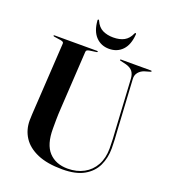

<svg xmlns="http://www.w3.org/2000/svg" viewBox="-157 -985 978 1109"><g transform="rotate(20 332.0 -430.0)"><path d="M566.5 -302.5 548.5 -617Q546.5 -643.5 534 -659.8Q521.5 -676 493.5 -684L457.5 -692.5Q454.5 -693.5 453.5 -694.2Q452.5 -695 452.5 -696.5Q452.5 -698 453.5 -699Q454.5 -700 457 -700H642Q644.5 -700 645.5 -699Q646.5 -698 646.5 -696.5Q646.5 -695 645 -694Q643.5 -693 640.5 -692L609.5 -683Q586 -676 571.8 -658.8Q557.5 -641.5 559.5 -617.5L577.5 -307.5Q579.5 -280.5 581 -254Q582.5 -227.5 582.5 -200Q582.5 -141 560 -93Q537.5 -45 487.2 -16.5Q437 12 354.5 12Q261.5 12 201 -14.2Q140.5 -40.5 111 -86Q81.5 -131.5 81.5 -189.5Q81.5 -204 82.8 -227Q84 -250 85.5 -273.2Q87 -296.5 88 -313L109.5 -672Q110 -678.5 105 -681.5Q100 -684.5 90 -686.5L49.5 -692.5Q43.5 -694 43.5 -696.5Q43.5 -698 44.8 -699Q46 -700 48.5 -700H310.5Q313 -700 314.2 -699Q315.5 -698 315.5 -696.5Q315.5 -695 314.2 -694.2Q313 -693.5 309.5 -692.5L267.5 -686.5Q257.5 -684.5 253 -681.5Q248.5 -678.5 248 -671L227 -316.5Q224.5 -278 224.2 -246Q224 -214 224 -192Q223.5 -94 266 -48.2Q308.5 -2.5 382 -2.5Q438 -2.5 480.8 -25.8Q523.5 -49 547.2 -92.2Q571 -135.5 571 -195Q571 -228.5 569.5 -254.5Q568 -280.5 566.5 -302.5ZM370 -804.5Q410.5 -804.5 437.2 -819.2Q464 -834 478.5 -867.5Q479.5 -870.5 481 -871.5Q482.5 -872.5 484 -872.5Q486 -872.5 487.2 -870.8Q488.5 -869 488 -865Q483.5 -801 451.8 -767.8Q420 -734.5 370 -734.5Q321 -734.5 289 -767.8Q257 -801 252 -865Q251.5 -869 252.8 -870.8Q254 -872.5 256.5 -872.5Q258 -872.5 259.2 -871.5Q260.5 -870.5 261.5 -867.5Q277 -832 305.2 -818.2Q333.5 -804.5 370 -804.5Z"/></g></svg>

Font: Fraunces 120pt SemiBold
Style: Regular
Weight: 600
Version: Version 1.000;[b76b70a41]